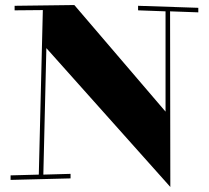

<svg xmlns="http://www.w3.org/2000/svg" viewBox="-20 -709 829 762"><path d="M38 -668 150 -669 134 -16 22 -13V5L260 -1V-19L152 -16L164 -518L656 33L655 -664L767 -660V-678L528 -686V-668L637 -664V-266L275 -689L38 -686Z"/></svg>

Font: Purple Purse
Style: Regular
Weight: 400
Designer: Astigmatic (AOETI)
Foundry: Astigmatic (AOETI)
Version: Version 1.000